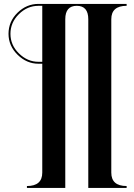

<svg xmlns="http://www.w3.org/2000/svg" viewBox="-20 -723 685 978"><path d="M175.8 -693.4Q119.1 -693.4 76.2 -650.9Q33.2 -608.4 33.2 -550.8Q33.2 -493.2 76.7 -450.7Q120.1 -408.2 175.8 -408.2H195.3V-693.4ZM429.7 234.4V-625Q429.7 -693.4 371.1 -693.4Q312.5 -693.4 312.5 -625V234.4H117.2V224.6Q195.3 224.6 195.3 156.2V-398.4H175.8Q116.2 -398.4 69.8 -443.8Q23.4 -489.3 23.4 -550.8Q23.4 -613.3 69.3 -658.2Q115.2 -703.1 175.8 -703.1H625V-693.4Q546.9 -693.4 546.9 -625V156.2Q546.9 224.6 625 224.6V234.4Z"/></svg>

Font: spinweradC
Style: Bold
Weight: 700
Width: 7
Version: Version 0.3